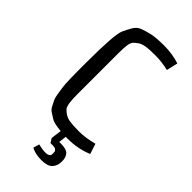

<svg xmlns="http://www.w3.org/2000/svg" viewBox="-278 -777 1036 1036"><g transform="rotate(45 239.5 -259.0)"><path d="M426 -694 411 -629Q361 -641 312.5 -641Q264 -641 240 -637Q216 -633 201.5 -623Q187 -613 178.5 -604Q170 -595 166 -576Q162 -552 162 -507V-193Q162 -113 178 -96Q204 -69 234 -64Q264 -59 311 -59Q358 -59 420 -75L439 -16Q372 12 296 12H280L275 56H287Q330 56 345 72.5Q360 89 360 121Q360 153 341.5 173.5Q323 194 276 194Q229 194 198 177L208 142Q242 150 259 150Q276 150 284.5 145.5Q293 141 294 136Q295 131 295 122.5Q295 114 294 109.5Q293 105 286 99.5Q279 94 266 94H246L231 70L239 9Q186 5 165 -8Q144 -21 132 -29Q120 -37 111 -54.5Q102 -72 96 -84.5Q90 -97 86 -123.5Q82 -150 79.5 -167.5Q77 -185 76 -221Q75 -257 75 -280V-349Q75 -564 93 -604Q102 -625 117 -651.5Q132 -678 156.5 -687.5Q181 -697 215 -704.5Q249 -712 308.5 -712Q368 -712 426 -694Z"/></g></svg>

Font: Strait
Style: Regular
Weight: 400
Width: 3
Designer: Eduardo Rodriguez Tunni
Foundry: Eduardo Rodriguez Tunni
Version: Version 1.001